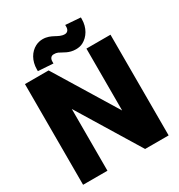

<svg xmlns="http://www.w3.org/2000/svg" viewBox="-207 -1038 1093 1174"><g transform="rotate(-30 339.5 -450.5)"><path d="M35 0H207V-436L473 0H639V-711H469V-274L202 -711H35ZM143 -740 249 -733V-746C249 -768 260 -781 278 -781C290 -781 298 -780 307 -776C335 -763 363 -739 412 -739C430 -739 447 -742 462 -750C504 -772 535 -820 535 -882V-893L429 -901V-888C429 -866 417 -853 399 -853C353 -853 328 -895 265 -895C248 -895 231 -891 215 -883C172 -861 143 -813 143 -752Z"/></g></svg>

Font: Asimov Pro
Style: Ult
Weight: 900
Designer: Google
Version: Version 2.000980; 2014